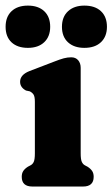

<svg xmlns="http://www.w3.org/2000/svg" viewBox="-52 -682 410 702"><path d="M243 -434V-121.5Q243 -99.5 247 -90.5Q251 -81.5 258.5 -77.5L268 -72.5Q279 -65.5 284.8 -57Q290.5 -48.5 290.5 -35.5Q290.5 0 251.5 0H66.5Q27.5 0 27.5 -35.5Q27.5 -48.5 33.2 -57Q39 -65.5 50 -72.5L59.5 -77.5Q67.5 -81.5 71.5 -90.5Q75.5 -99.5 75.5 -121.5V-309.5Q75.5 -328.5 70.8 -336Q66 -343.5 57 -348L43 -351Q21.5 -362.5 21.5 -383Q21.5 -408.5 55.5 -422L145.5 -456.5Q167 -465 181 -468.8Q195 -472.5 208.5 -472.5Q224.5 -472.5 233.8 -461.8Q243 -451 243 -434ZM50 -507Q12 -507 -9.8 -527.2Q-31.5 -547.5 -31.5 -584Q-31.5 -620.5 -9.8 -641Q12 -661.5 50 -661.5Q88 -661.5 109.8 -641Q131.5 -620.5 131.5 -584Q131.5 -548.5 109.8 -527.8Q88 -507 50 -507ZM256.5 -507Q219 -507 196.8 -527.2Q174.5 -547.5 174.5 -584Q174.5 -620.5 196.8 -641Q219 -661.5 256.5 -661.5Q295.5 -661.5 317.2 -641Q339 -620.5 339 -584Q339 -548.5 317.2 -527.8Q295.5 -507 256.5 -507Z"/></svg>

Font: Fraunces 72pt S100
Style: Bold
Weight: 700
Version: Version 1.000; ttfautohint (v1.8.3)